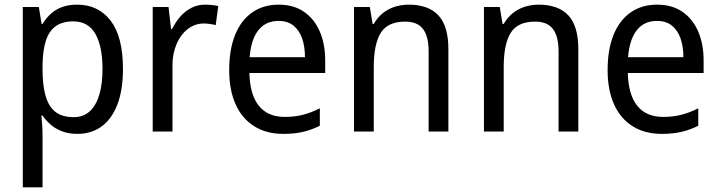

<svg xmlns="http://www.w3.org/2000/svg" viewBox="-20 -566 3093 826"><path d="M312 -546Q403 -546 456 -477Q509 -408 509 -269Q509 -179 485 -116.5Q461 -54 417 -22Q373 10 313 10Q277 10 248.5 -0.5Q220 -11 199 -29Q178 -47 163 -69H158Q160 -51 161.5 -28Q163 -5 163 13V240H78V-536H147L159 -463H163Q179 -489 199.5 -507.5Q220 -526 248 -536Q276 -546 312 -546ZM295 -474Q249 -474 220 -453.5Q191 -433 177.5 -391.5Q164 -350 163 -286V-268Q163 -200 176 -154Q189 -108 218 -85Q247 -62 297 -62Q339 -62 366.5 -87.5Q394 -113 407.5 -159.5Q421 -206 421 -269Q421 -366 390.5 -420Q360 -474 295 -474Z M862 -546Q876 -546 891.5 -544.5Q907 -543 919 -540L908 -458Q896 -461 882.5 -463Q869 -465 856 -465Q829 -465 804.5 -452Q780 -439 761.5 -414.5Q743 -390 732.5 -357Q722 -324 722 -284V0H637V-536H705L716 -441H720Q735 -471 756 -495Q777 -519 804 -532.5Q831 -546 862 -546Z M1179 -546Q1243 -546 1287.5 -515.5Q1332 -485 1355.5 -431Q1379 -377 1379 -306V-252H1053Q1055 -159 1093.5 -111Q1132 -63 1205 -63Q1247 -63 1282.5 -72Q1318 -81 1356 -100V-25Q1320 -7 1283 1.5Q1246 10 1199 10Q1126 10 1073.5 -23Q1021 -56 993.5 -117.5Q966 -179 966 -264Q966 -353 991.5 -416Q1017 -479 1065 -512.5Q1113 -546 1179 -546ZM1178 -476Q1123 -476 1091.5 -436Q1060 -396 1054 -320H1292Q1292 -365 1280 -400Q1268 -435 1243 -455.5Q1218 -476 1178 -476Z M1738 -546Q1823 -546 1866 -500Q1909 -454 1909 -354V0H1824V-345Q1824 -409 1800 -441Q1776 -473 1723 -473Q1648 -473 1618 -424.5Q1588 -376 1588 -278V0H1503V-536H1571L1583 -463H1588Q1604 -491 1627 -509.5Q1650 -528 1679 -537Q1708 -546 1738 -546Z M2297 -546Q2382 -546 2425 -500Q2468 -454 2468 -354V0H2383V-345Q2383 -409 2359 -441Q2335 -473 2282 -473Q2207 -473 2177 -424.5Q2147 -376 2147 -278V0H2062V-536H2130L2142 -463H2147Q2163 -491 2186 -509.5Q2209 -528 2238 -537Q2267 -546 2297 -546Z M2807 -546Q2871 -546 2915.5 -515.5Q2960 -485 2983.5 -431Q3007 -377 3007 -306V-252H2681Q2683 -159 2721.5 -111Q2760 -63 2833 -63Q2875 -63 2910.5 -72Q2946 -81 2984 -100V-25Q2948 -7 2911 1.5Q2874 10 2827 10Q2754 10 2701.5 -23Q2649 -56 2621.5 -117.5Q2594 -179 2594 -264Q2594 -353 2619.5 -416Q2645 -479 2693 -512.5Q2741 -546 2807 -546ZM2806 -476Q2751 -476 2719.5 -436Q2688 -396 2682 -320H2920Q2920 -365 2908 -400Q2896 -435 2871 -455.5Q2846 -476 2806 -476Z"/></svg>

Font: Noto Sans Devanagari SemiCondensed
Style: Regular
Weight: 400
Width: 4
Designer: Jelle Bosma - Monotype Design Team
Foundry: Monotype Imaging Inc.
Version: Version 2.006